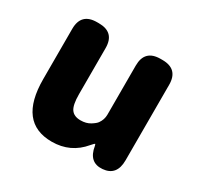

<svg xmlns="http://www.w3.org/2000/svg" viewBox="-129 -721 913 887"><g transform="rotate(30 327.0 -277.5)"><path d="M244 14Q66 14 66 -217V-485Q66 -569 150 -569H160Q244 -569 244 -485V-239Q244 -182 259.5 -160Q275 -138 310 -138Q340 -138 361 -151Q382 -164 389 -174Q405 -196 405 -223V-485Q405 -569 489 -569H499Q583 -569 583 -485V-82Q583 0 511 6Q440 12 427 -69Q425 -78 423 -78Q421 -78 407 -62Q344 14 244 14Z"/></g></svg>

Font: Resource Han Rounded JP Heavy
Style: Regular
Weight: 900
Designer: Cyano Hao (round all glyphs); Ryoko NISHIZUKA 西塚涼子 (kana, bopomofo & ideographs); Paul D. Hunt (Latin, Greek & Cyrillic)
Foundry: Cyano Hao
Version: 0.990